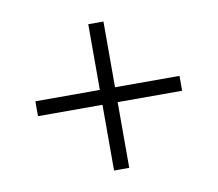

<svg xmlns="http://www.w3.org/2000/svg" viewBox="-60 -658 692 610"><g transform="rotate(-10 286.0 -353.0)"><path d="M261 -329H53V-377H261V-589H310V-377H518V-329H310V-117H261Z"/></g></svg>

Font: Noto Sans Sinhala Light
Style: Regular
Weight: 300
Designer: Jelle Bosma - Monotype Design Team
Foundry: Monotype Imaging Inc.
Version: Version 2.006; ttfautohint (v1.8.4.7-5d5b)